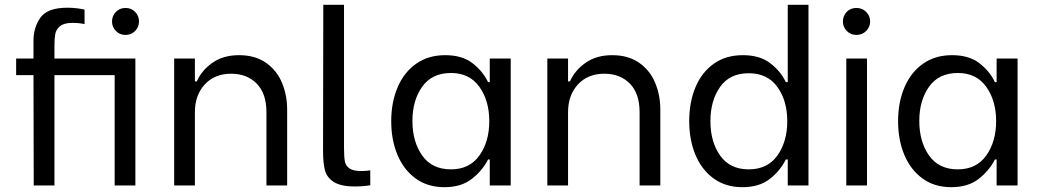

<svg xmlns="http://www.w3.org/2000/svg" viewBox="-20 -770 4321 797"><path d="M119 -527V-602Q119 -656 148 -697Q177 -738 260 -738Q280 -738 300.5 -735.5Q321 -733 331 -730V-670Q309 -675 281 -675Q246 -675 229.5 -661.5Q213 -648 209.5 -629.5Q206 -611 206 -582V-527H542V0H456V-458H206V0H120L119 -458H47V-527ZM445 -681Q445 -704 461 -720.5Q477 -737 501 -737Q525 -737 541 -720.5Q557 -704 557 -681Q557 -658 541 -641.5Q525 -625 501 -625Q477 -625 461 -641.5Q445 -658 445 -681Z M703 -527H789V-432H797Q817 -478 862 -509.5Q907 -541 972 -541Q1039 -541 1084 -509.5Q1129 -478 1150.5 -426.5Q1172 -375 1172 -315V0H1086V-304Q1086 -382 1045.5 -423Q1005 -464 940 -464Q871 -464 830 -419.5Q789 -375 789 -304V0H703Z M1321 -144 1322 -750H1408V-157Q1408 -119 1411.5 -100.5Q1415 -82 1430.5 -71Q1446 -60 1480 -60Q1501 -60 1517 -63V-1Q1490 4 1453 4Q1394 4 1365 -15Q1336 -34 1328.5 -64.5Q1321 -95 1321 -144Z M1604 -267Q1604 -345 1630.5 -407.5Q1657 -470 1707.5 -505.5Q1758 -541 1828 -541Q1898 -541 1941 -508Q1984 -475 2006 -429H2013V-527H2100V0H2013V-108H2006Q1982 -61 1938 -27Q1894 7 1825 7Q1755 7 1705.5 -29Q1656 -65 1630 -127Q1604 -189 1604 -267ZM1692 -268Q1692 -182 1732.5 -124.5Q1773 -67 1852 -67Q1929 -67 1970 -124.5Q2011 -182 2011 -267Q2011 -352 1970 -409.5Q1929 -467 1852 -467Q1773 -467 1732.5 -410Q1692 -353 1692 -268Z M2252 -527H2338V-432H2346Q2366 -478 2411 -509.5Q2456 -541 2521 -541Q2588 -541 2633 -509.5Q2678 -478 2699.5 -426.5Q2721 -375 2721 -315V0H2635V-304Q2635 -382 2594.5 -423Q2554 -464 2489 -464Q2420 -464 2379 -419.5Q2338 -375 2338 -304V0H2252Z M2841 -267Q2841 -346 2867 -408Q2893 -470 2943 -505.5Q2993 -541 3064 -541Q3134 -541 3177.5 -507.5Q3221 -474 3242 -429H3250V-750H3336V0H3250V-108H3242Q3218 -60 3174.5 -26.5Q3131 7 3062 7Q2992 7 2942.5 -29Q2893 -65 2867 -127Q2841 -189 2841 -267ZM2929 -267Q2929 -181 2969.5 -124Q3010 -67 3088 -67Q3166 -67 3207 -124.5Q3248 -182 3248 -267Q3248 -352 3207 -409Q3166 -466 3088 -466Q3009 -466 2969 -409Q2929 -352 2929 -267Z M3493 -527H3579V0H3493ZM3495 -721Q3511 -737 3535 -737Q3559 -737 3575.5 -720.5Q3592 -704 3592 -681Q3592 -658 3575.5 -641.5Q3559 -625 3535 -625Q3511 -625 3495 -641.5Q3479 -658 3479 -681Q3479 -704 3495 -721Z M3708 -267Q3708 -345 3734.5 -407.5Q3761 -470 3811.5 -505.5Q3862 -541 3932 -541Q4002 -541 4045 -508Q4088 -475 4110 -429H4117V-527H4204V0H4117V-108H4110Q4086 -61 4042 -27Q3998 7 3929 7Q3859 7 3809.5 -29Q3760 -65 3734 -127Q3708 -189 3708 -267ZM3796 -268Q3796 -182 3836.5 -124.5Q3877 -67 3956 -67Q4033 -67 4074 -124.5Q4115 -182 4115 -267Q4115 -352 4074 -409.5Q4033 -467 3956 -467Q3877 -467 3836.5 -410Q3796 -353 3796 -268Z"/></svg>

Font: Lopes Sans
Style: Regular
Weight: 400
Designer: Gabriel Lam, Diego Maldonado
Foundry: TypeRant, Foresti Design
Version: Version 4.000